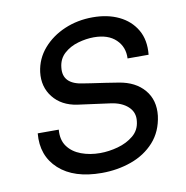

<svg xmlns="http://www.w3.org/2000/svg" viewBox="-65 -573 627 647"><g transform="rotate(-10 249.0 -250.0)"><path d="M233 11Q138 11 87 -35.5Q36 -82 43 -158H115Q112 -123 128.5 -100.5Q145 -78 174.5 -67Q204 -56 239 -56Q269 -56 300 -64.5Q331 -73 353.5 -91.5Q376 -110 379 -140Q383 -170 361.5 -190Q340 -210 302 -215Q274 -219 246.5 -222.5Q219 -226 191 -230Q138 -238 109.5 -274Q81 -310 87 -360Q93 -405 122.5 -439Q152 -473 196.5 -492Q241 -511 293 -511Q344 -511 382.5 -492.5Q421 -474 441.5 -439Q462 -404 457 -354H385Q387 -393 360.5 -418.5Q334 -444 285 -444Q259 -444 231 -436Q203 -428 183 -410Q163 -392 160 -363Q153 -306 224 -297Q228 -296 249.5 -293Q271 -290 297.5 -286Q324 -282 342 -279Q398 -270 428 -234.5Q458 -199 452 -146Q445 -93 413.5 -58Q382 -23 334.5 -6Q287 11 233 11Z"/></g></svg>

Font: Haskoy
Style: Italic
Weight: 400
Designer: Ertekin Erdin
Foundry: Ertekin Erdin
Version: Version 2.000; ttfautohint (v1.8.4.7-5d5b)